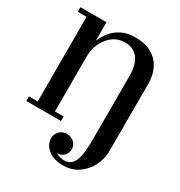

<svg xmlns="http://www.w3.org/2000/svg" viewBox="-230 -915 1244 1330"><g transform="rotate(30 392.5 -250.0)"><path d="M28.5 -36.5H98.5V-713.5H28.5V-750H236.5V-602Q253.5 -643 282.8 -679Q312 -715 356.2 -737.2Q400.5 -759.5 461 -759.5Q544.5 -759.5 597.5 -728.2Q650.5 -697 675.8 -643.8Q701 -590.5 701 -524.5L700.5 11.5Q700.5 76.5 671.2 133.2Q642 190 590 225Q538 260 469 260Q421 260 384.2 243.5Q347.5 227 326.8 199.2Q306 171.5 306 138.5Q306 102 330 79.2Q354 56.5 388 56.5Q418 56.5 443.2 77Q468.5 97.5 468.5 133Q468.5 162.5 448.2 184.5Q428 206.5 393 207.5Q425.5 225.5 461 225.5Q496.5 225.5 516.8 205.2Q537 185 546.5 150.2Q556 115.5 558.5 71.5Q561 27.5 561 -20V-506Q561 -601 523.5 -647.2Q486 -693.5 419.5 -693.5Q364.5 -693.5 323.2 -662.2Q282 -631 259.2 -581.8Q236.5 -532.5 236.5 -478V-36.5H305.5V0H28.5Z"/></g></svg>

Font: Bodoni* 06pt
Style: Bold
Weight: 700
Version: Version 2.3